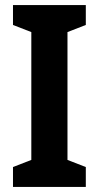

<svg xmlns="http://www.w3.org/2000/svg" viewBox="-20 -734 389 754"><path d="M317 0V-78L245 -106V-608L317 -636V-714H31V-636L103 -608V-106L31 -78V0Z"/></svg>

Font: Noto Sans Thai Looped Condensed
Style: Bold
Weight: 700
Width: 3
Designer: Sasikarn Vongin, Ben Mitchell
Foundry: The Fontpad Ltd
Version: Version 1.001